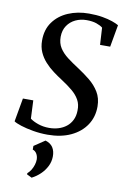

<svg xmlns="http://www.w3.org/2000/svg" viewBox="-109 -813 748 1158"><g transform="rotate(10 265.0 -234.5)"><path d="M219 11Q174 11 130.5 3.5Q87 -4 54.5 -14.5Q22 -25 10 -34L35.5 -178H99L104 -67Q122 -53 153.2 -42Q184.5 -31 221 -31Q251.5 -31 278.5 -39.2Q305.5 -47.5 326.2 -63.8Q347 -80 359.5 -105Q372 -130 372.5 -163Q374 -201 358.2 -229Q342.5 -257 314.2 -280.5Q286 -304 249 -328Q220 -346.5 191.5 -367.8Q163 -389 139.8 -414.8Q116.5 -440.5 102.5 -472Q88.5 -503.5 88.5 -542.5Q88 -609.5 121.8 -656.2Q155.5 -703 212.8 -727.5Q270 -752 339.5 -752Q385.5 -752 421.8 -745.8Q458 -739.5 483.8 -730.5Q509.5 -721.5 523.5 -713L499.5 -577.5H437.5L431.5 -682Q417.5 -693.5 392.8 -702Q368 -710.5 332 -710.5Q295.5 -710.5 264.5 -695.8Q233.5 -681 214.5 -653Q195.5 -625 195 -584.5Q195 -545 213.2 -516.5Q231.5 -488 262.8 -464.2Q294 -440.5 333 -415.5Q371.5 -390.5 406.5 -362Q441.5 -333.5 464 -296.8Q486.5 -260 487 -209.5Q487.5 -145 454.5 -95.2Q421.5 -45.5 361.2 -17.2Q301 11 219 11ZM139.5 268 140 260.5Q152.5 250 161.8 234.8Q171 219.5 176.2 202.5Q181.5 185.5 181.5 169.5Q181 149.5 172 134.5Q163 119.5 147.5 115V92.5L214 48Q245.5 57.5 260 80Q274.5 102.5 274 136Q273.5 168 259.2 196Q245 224 221.8 246.2Q198.5 268.5 170 283Z"/></g></svg>

Font: Merriweather 72pt Medium
Style: Italic
Weight: 500
Italic angle: -7.8°
Version: Version 2.101